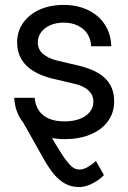

<svg xmlns="http://www.w3.org/2000/svg" viewBox="-20 -547 515 771"><path d="M110.4 -130.4Q139.2 -80.1 167.5 -29.3Q207.5 40.5 229.5 74Q251.5 107.4 266.6 120.6Q281.7 133.8 297.9 133.8Q314.9 133.8 332.3 123.8Q349.6 113.8 365.2 99.6L397.5 156.2Q386.2 168 369.9 179Q353.5 189.9 334.7 197Q315.9 204.1 297.9 204.1Q267.6 204.1 242.9 191.2Q218.3 178.2 197.5 153.6Q176.8 128.9 155.3 90.8L52.7 -91.3ZM37.1 -154.3H119.1Q123.5 -107.9 154.3 -83.7Q185.1 -59.6 239.3 -59.6Q274.4 -59.6 300.5 -69.6Q326.7 -79.6 340.8 -97.7Q355 -115.7 355 -138.7Q355 -157.7 345.5 -171.9Q335.9 -186 318.6 -195.8Q301.3 -205.6 277.3 -210.9L194.3 -230.5Q122.1 -247.6 85.4 -284.2Q48.8 -320.8 48.8 -377Q48.8 -420.4 72.5 -454.6Q96.2 -488.8 138.7 -508.1Q181.2 -527.3 235.8 -527.3Q289.6 -527.3 332.5 -507.1Q375.5 -486.8 400.4 -449.2Q425.3 -411.6 426.8 -361.3H345.7Q345.2 -388.7 331.5 -410.2Q317.9 -431.6 293.2 -443.8Q268.6 -456.1 235.8 -456.1Q205.1 -456.1 181.4 -445.6Q157.7 -435.1 144.8 -417Q131.8 -398.9 131.8 -377Q131.8 -348.6 152.6 -330.6Q173.3 -312.5 211.9 -303.2L294.9 -283.7Q344.2 -272 376 -252.7Q407.7 -233.4 423.1 -205.6Q438.5 -177.7 438.5 -140.6Q438.5 -93.8 412.8 -59.3Q387.2 -24.9 342.5 -6.6Q297.9 11.7 241.2 11.7Q184.6 11.7 139.6 -6.8Q94.7 -25.4 67.6 -62.5Q40.5 -99.6 37.1 -154.3Z"/></svg>

Font: Intratopia Thin
Style: Regular
Weight: 100
Designer: Rasmus Andersson
Foundry: rsms
Version: Version 3.000;Glyphs 3.2.3 (3260)